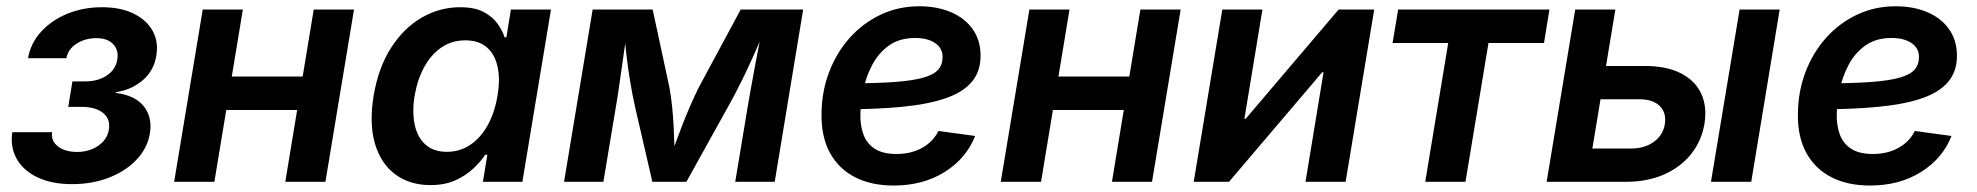

<svg xmlns="http://www.w3.org/2000/svg" viewBox="-20 -571 6209 603"><path d="M206.1 7.3Q142.1 7.3 97.4 -14.2Q52.7 -35.6 32.2 -72.5Q11.7 -109.4 18.6 -155.8H143.6Q139.6 -128.4 162.1 -111.1Q184.6 -93.8 221.7 -93.8Q248 -93.8 269.5 -102.8Q291 -111.8 304.9 -127.7Q318.8 -143.6 321.8 -163.6Q327.6 -196.8 304 -216.1Q280.3 -235.4 235.4 -235.4H194.3L207.5 -315.4H248Q288.1 -315.4 315.9 -334.2Q343.8 -353 348.6 -385.3Q353 -414.1 335.2 -432.6Q317.4 -451.2 282.7 -451.2Q248 -451.2 220.9 -434.1Q193.8 -417 188.5 -388.2H67.9Q76.2 -435.1 108.9 -471.2Q141.6 -507.3 191.4 -527.8Q241.2 -548.3 300.8 -548.3Q358.9 -548.3 399.7 -528.3Q440.4 -508.3 459.5 -473.9Q478.5 -439.5 470.7 -395Q462.9 -347.7 427 -317.9Q391.1 -288.1 343.8 -281.7L343.3 -279.3Q404.8 -271.5 431.9 -236.8Q459 -202.1 450.7 -151.9Q442.9 -105.5 408.9 -69.6Q375 -33.7 322.5 -13.2Q270 7.3 206.1 7.3Z M963.9 -330.6 946.8 -225.6H656.7L673.8 -330.6ZM742.7 -541 653.3 0H526.9L616.7 -541ZM1091.8 -541 1002 0H876L965.3 -541Z M1332 10.3Q1267.1 10.3 1221.7 -23.2Q1176.3 -56.6 1157.7 -119.4Q1139.2 -182.1 1153.3 -270Q1168.5 -359.4 1208.5 -421.4Q1248.5 -483.4 1304.9 -515.9Q1361.3 -548.3 1424.8 -548.3Q1470.7 -548.3 1498.8 -533.4Q1526.9 -518.6 1542.5 -496.6Q1558.1 -474.6 1564.9 -453.6H1570.3L1584.5 -541H1710.4L1620.6 0H1496.6L1510.7 -85H1503.9Q1489.3 -63 1466.1 -41.3Q1442.9 -19.5 1409.9 -4.6Q1377 10.3 1332 10.3ZM1383.3 -94.2Q1424.8 -94.2 1457.5 -116.5Q1490.2 -138.7 1512 -178.2Q1533.7 -217.8 1542.5 -270.5Q1551.3 -323.2 1542.5 -362.3Q1533.7 -401.4 1508.3 -422.9Q1482.9 -444.3 1441.4 -444.3Q1398.9 -444.3 1366.2 -421.9Q1333.5 -399.4 1312.3 -360.4Q1291 -321.3 1282.2 -270.5Q1273.9 -219.2 1282.5 -179.2Q1291 -139.2 1316.4 -116.7Q1341.8 -94.2 1383.3 -94.2Z M1751.5 0 1841.3 -541H2029.8L2082.5 -295.9Q2087.4 -269 2090.6 -238.5Q2093.8 -208 2095.5 -177Q2097.2 -146 2097.9 -116.7Q2098.6 -87.4 2099.1 -63H2080.6Q2089.4 -88.4 2100.1 -117.7Q2110.8 -147 2122.8 -178Q2134.8 -209 2147.9 -239Q2161.1 -269 2174.3 -295.9L2306.2 -541H2502.4L2413.1 0H2289.1L2328.1 -234.9Q2332.5 -260.7 2338.1 -292.2Q2343.8 -323.7 2350.1 -357.7Q2356.4 -391.6 2362.8 -425Q2369.1 -458.5 2374.5 -488.8H2385.3Q2367.2 -442.4 2347.9 -399.2Q2328.6 -356 2308.3 -314.9Q2288.1 -273.9 2266.1 -234.9L2135.7 0H2028.8L1974.6 -234.9Q1965.8 -274.9 1959 -315.7Q1952.1 -356.4 1947.3 -399.7Q1942.4 -442.9 1939 -488.8H1951.7Q1946.8 -457.5 1942.1 -424.1Q1937.5 -390.6 1932.6 -357.4Q1927.7 -324.2 1923.3 -293Q1918.9 -261.7 1914.1 -234.9L1875 0Z M2786.6 11.7Q2716.3 11.7 2665 -14.6Q2613.8 -41 2586.4 -91.3Q2559.1 -141.6 2560.1 -212.9Q2560.5 -282.7 2583.7 -344Q2606.9 -405.3 2648.2 -451.7Q2689.5 -498 2745.4 -524.7Q2801.3 -551.3 2867.2 -551.3Q2923.3 -551.3 2966.8 -532.7Q3010.3 -514.2 3034.9 -479.2Q3059.6 -444.3 3059.6 -396Q3059.6 -346.2 3031.7 -313.5Q3003.9 -280.8 2948.7 -262Q2893.6 -243.2 2811.3 -235.4Q2729 -227.5 2619.6 -227.5L2633.8 -309.1Q2726.1 -309.1 2785.6 -313.2Q2845.2 -317.4 2878.9 -326.9Q2912.6 -336.4 2926.5 -352.3Q2940.4 -368.2 2940.4 -392.1Q2940.4 -419.4 2917.2 -435.5Q2894 -451.7 2854 -451.7Q2804.7 -451.7 2771.5 -427.7Q2738.3 -403.8 2718.8 -366.2Q2699.2 -328.6 2690.9 -287.1Q2682.6 -245.6 2682.1 -210.4Q2681.6 -176.3 2691.9 -148.2Q2702.1 -120.1 2727.3 -103.8Q2752.4 -87.4 2795.9 -87.4Q2841.8 -87.4 2876.5 -106.9Q2911.1 -126.5 2927.2 -159.7L3042.5 -144Q3014.6 -73.2 2946.8 -30.8Q2878.9 11.7 2786.6 11.7Z M3560.1 -330.6 3543 -225.6H3252.9L3270 -330.6ZM3338.9 -541 3249.5 0H3123L3212.9 -541ZM3688 -541 3598.1 0H3472.2L3561.5 -541Z M4206.1 0H4080.1L4136.7 -343.8H4132.3L3839.8 0H3729L3818.8 -541H3944.8L3888.2 -197.8H3892.1L4184.1 -541H4295.9Z M4456.1 0 4528.3 -436H4353.5L4371.1 -541H4846.2L4829.1 -436H4654.8L4582.5 0Z M4985.8 -363.8H5146Q5214.4 -363.8 5259 -340.8Q5303.7 -317.9 5322.8 -277.1Q5341.8 -236.3 5333 -182.1Q5324.2 -128.9 5291.5 -87.6Q5258.8 -46.4 5206.5 -23.2Q5154.3 0 5086.4 0H4837.4L4927.2 -541H5053.2L4981 -104.5H5102.1Q5145 -104.5 5174.1 -125.5Q5203.1 -146.5 5208.5 -180.7Q5214.4 -216.3 5192.9 -237.8Q5171.4 -259.3 5128.9 -259.3H4968.3ZM5353.5 0 5443.4 -541H5569.3L5480 0Z M5853 11.7Q5782.7 11.7 5731.4 -14.6Q5680.2 -41 5652.8 -91.3Q5625.5 -141.6 5626.5 -212.9Q5627 -282.7 5650.1 -344Q5673.3 -405.3 5714.6 -451.7Q5755.9 -498 5811.8 -524.7Q5867.7 -551.3 5933.6 -551.3Q5989.7 -551.3 6033.2 -532.7Q6076.7 -514.2 6101.3 -479.2Q6126 -444.3 6126 -396Q6126 -346.2 6098.1 -313.5Q6070.3 -280.8 6015.1 -262Q5960 -243.2 5877.7 -235.4Q5795.4 -227.5 5686 -227.5L5700.2 -309.1Q5792.5 -309.1 5852.1 -313.2Q5911.6 -317.4 5945.3 -326.9Q5979 -336.4 5992.9 -352.3Q6006.8 -368.2 6006.8 -392.1Q6006.8 -419.4 5983.6 -435.5Q5960.4 -451.7 5920.4 -451.7Q5871.1 -451.7 5837.9 -427.7Q5804.7 -403.8 5785.2 -366.2Q5765.6 -328.6 5757.3 -287.1Q5749 -245.6 5748.5 -210.4Q5748 -176.3 5758.3 -148.2Q5768.6 -120.1 5793.7 -103.8Q5818.8 -87.4 5862.3 -87.4Q5908.2 -87.4 5942.9 -106.9Q5977.5 -126.5 5993.7 -159.7L6108.9 -144Q6081.1 -73.2 6013.2 -30.8Q5945.3 11.7 5853 11.7Z"/></svg>

Font: Inter 17pt SemiBold
Style: Italic
Weight: 600
Italic angle: -9.3988°
Version: Version 4.001;git-66647c0bb